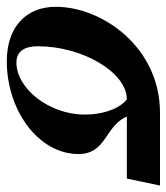

<svg xmlns="http://www.w3.org/2000/svg" viewBox="15 -508 502 579"><g transform="rotate(90 266.5 -218.0)"><path d="M536 -449H317C118 -449 -3 -274 -3 -135C-3 -43 60 13 161 13C310 13 441 -83 441 -203C441 -288 357 -282 328 -349H515ZM322 -222C322 -114 243 -16 165 -16C121 -16 116 -57 116 -81C116 -214 194 -349 276 -349C298 -333 322 -288 322 -222Z"/></g></svg>

Font: XITS
Style: Bold Italic
Weight: 700
Italic angle: -16.33°
Designer: MicroPress Inc., with final additions and corrections provided by Coen Hoffman, Elsevier (retired)
Version: Version 1.105